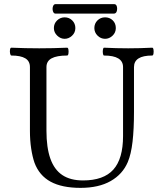

<svg xmlns="http://www.w3.org/2000/svg" viewBox="-20 -897 771 930"><path d="M370 13Q280 13 225 -17Q170 -47 147 -109Q137 -138 131 -177.5Q125 -217 125 -263V-572Q125 -601 102.5 -614.5Q80 -628 35 -628Q31 -628 29 -637.5Q27 -647 28.5 -656.5Q30 -666 35 -666Q103 -663 170 -663Q238 -663 305 -666Q310 -666 311.5 -656.5Q313 -647 311.5 -637.5Q310 -628 305 -628Q255 -628 230 -614.5Q205 -601 205 -572V-264Q205 -182 224 -128.5Q243 -75 282 -49Q321 -23 382 -23Q482 -23 529 -75.5Q576 -128 576 -238V-572Q576 -628 484 -628Q480 -628 478.5 -637.5Q477 -647 478.5 -656.5Q480 -666 484 -666Q543 -663 601 -663Q659 -663 717 -666Q722 -666 723.5 -656.5Q725 -647 723.5 -637.5Q722 -628 717 -628Q629 -628 629 -572V-356Q629 -271 622 -210.5Q615 -150 599 -112Q574 -53 516 -20Q458 13 370 13ZM489 -709Q468 -709 452.5 -724.5Q437 -740 437 -761Q437 -783 452 -798Q467 -813 489 -813Q511 -813 526 -798.5Q541 -784 541 -761Q541 -739 525 -724Q509 -709 489 -709ZM293 -709Q273 -709 257 -724.5Q241 -740 241 -761Q241 -783 256.5 -798Q272 -813 293 -813Q315 -813 330 -798Q345 -783 345 -761Q345 -739 329 -724Q313 -709 293 -709ZM249 -831Q240 -831 236.5 -842.5Q233 -854 236.5 -865.5Q240 -877 249 -877H533Q543 -877 546 -865.5Q549 -854 545.5 -842.5Q542 -831 531 -831Z"/></svg>

Font: Junicode VF
Style: Regular
Weight: 400
Designer: Peter S. Baker
Version: Version 2.213